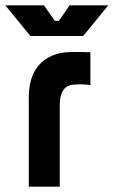

<svg xmlns="http://www.w3.org/2000/svg" viewBox="-68 -700 426 720"><path d="M201 -505C115 -505 40 -458 40 -337V0H156V-302C156 -367 182 -382 212 -383C236 -384 249 -384 271 -381V-504C252 -505 225 -505 201 -505ZM-48 -680 46 -565H244L338 -680H193L153 -622H137L97 -680Z"/></svg>

Font: Fervojo
Style: Bold
Weight: 700
Designer: kohakuno
Version: ver.1.0